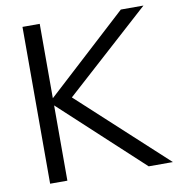

<svg xmlns="http://www.w3.org/2000/svg" viewBox="-79 -772 783 844"><g transform="rotate(-10 312.5 -350.0)"><path d="M77 0V-700H154V-368L516 -700H617L237 -357L625 0H517L154 -336V0Z"/></g></svg>

Font: Red Hat Display Variable
Style: Regular
Weight: 400
Designer: Pentagram, MCKL
Foundry: Pentagram, MCKL
Version: Version 1.021